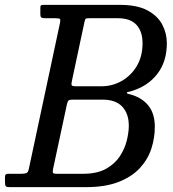

<svg xmlns="http://www.w3.org/2000/svg" viewBox="-68 -770 713 790"><path d="M284.5 0H-27.5Q-40 0 -43.8 -3.5Q-47.5 -7 -47.5 -20.5V-42.5Q-47.5 -55 -35.5 -55H20.5Q35.5 -55 41.8 -58.5Q48 -62 50.5 -74.5L179 -676.5Q181.5 -689 178.5 -692Q175.5 -695 159.5 -695H118Q107 -695 102.5 -697.8Q98 -700.5 98 -712.5V-739.5Q98 -746.5 101.2 -748.2Q104.5 -750 112 -750H424.5Q496.5 -750 538.8 -727.2Q581 -704.5 599.8 -668.5Q618.5 -632.5 618.5 -592.5Q618.5 -516 578.8 -465.2Q539 -414.5 472 -395Q463 -392 458.8 -391.8Q454.5 -391.5 454.5 -388Q454.5 -384.5 460.2 -383.5Q466 -382.5 474 -380Q520 -365.5 544.5 -333Q569 -300.5 569 -247.5Q569 -202.5 554.8 -158.5Q540.5 -114.5 507.8 -78.8Q475 -43 420.2 -21.5Q365.5 0 284.5 0ZM244.5 -415H349.5Q394 -415 432.5 -436.8Q471 -458.5 494.8 -498.2Q518.5 -538 518.5 -592.5Q518.5 -640.5 493.5 -667.8Q468.5 -695 417 -695H299.5Q286.5 -695 284.2 -692.5Q282 -690 279.5 -679.5L227.5 -435.5Q225 -424 227 -419.5Q229 -415 244.5 -415ZM274.5 -55Q332 -55 368.8 -75.8Q405.5 -96.5 425.8 -128Q446 -159.5 454 -193Q462 -226.5 462 -252.5Q462 -302.5 435 -331.2Q408 -360 354.5 -360H229.5Q217 -360 213.5 -356Q210 -352 207.5 -341.5L150.5 -75.5Q148.5 -65.5 149.5 -60.2Q150.5 -55 164.5 -55Z"/></svg>

Font: Besley* Narrow
Style: Italic
Weight: 400
Width: 4
Italic angle: -13°
Designer: Owen Earl
Foundry: indestructible type*
Version: Version 3.000; ttfautohint (v1.8.3)